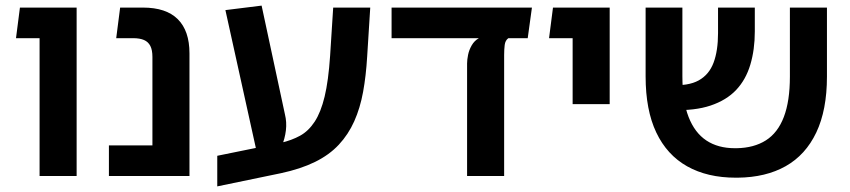

<svg xmlns="http://www.w3.org/2000/svg" viewBox="-20 -627 3027 684"><path d="M121 0V-600H253V0ZM37 -491 51 -600H208V-491Z M523 0V-424Q523 -449 515.5 -463.5Q508 -478 493 -484.5Q478 -491 454 -491H394L408 -600H489Q572 -600 613.5 -558.5Q655 -517 655 -437V0ZM368 0V-109H586V0Z M754 37V-72L980 -118Q1019 -127 1049 -143.5Q1079 -160 1101 -193.5Q1123 -227 1136.5 -283Q1150 -339 1156 -428L1167 -600H1299L1288 -425Q1284 -357 1273.5 -299.5Q1263 -242 1242 -195Q1221 -148 1187 -111.5Q1153 -75 1102 -50Q1051 -25 981 -10ZM902 -52 783 -591 912 -607 995 -220Q1002 -192 998.5 -162.5Q995 -133 983 -104.5Q971 -76 951 -52Z M1375 -491V-600H1875L1860 -491ZM1644 0V-401Q1644 -414 1647.5 -431.5Q1651 -449 1660.5 -465.5Q1670 -482 1686 -491H1791Q1780 -483 1778 -467Q1776 -451 1776 -431V0Z M2020 -256V-600H2152V-256ZM1936 -491 1950 -600H2095V-491Z M2601 6Q2500 6 2428 -34.5Q2356 -75 2318 -155Q2280 -235 2280 -355V-600H2411V-356Q2411 -267 2433 -210.5Q2455 -154 2496.5 -126.5Q2538 -99 2598 -99H2604Q2666 -100 2708.5 -127Q2751 -154 2772.5 -210.5Q2794 -267 2794 -354V-600H2926V-354Q2926 -235 2888 -155Q2850 -75 2779 -35Q2708 5 2608 6ZM2374 -235 2367 -324Q2432 -320 2469 -340.5Q2506 -361 2522 -403.5Q2538 -446 2538 -509V-600H2669V-515Q2669 -450 2653 -396.5Q2637 -343 2602.5 -306.5Q2568 -270 2511.5 -251Q2455 -232 2374 -235Z"/></svg>

Font: Noto Sans Hebrew Thin SemiBold
Style: Regular
Weight: 600
Version: Version 3.001